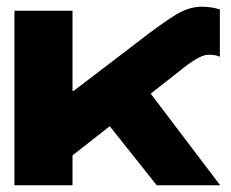

<svg xmlns="http://www.w3.org/2000/svg" viewBox="-20 -552 688 572"><path d="M196 -520V-281H199L325 -377L389 -426Q464 -484 503.5 -508Q543 -532 581 -532Q609 -532 635 -524V-383Q622 -389 601 -389Q586 -389 563.5 -375.5Q541 -362 513 -339L429 -273L636 0H447L307 -176L196 -89V0H23V-520Z"/></svg>

Font: Non Bureau Extended
Style: Bold
Weight: 700
Width: 7
Designer: Jona Saucedo
Foundry: Non Foundry
Version: Version 1.000; ttfautohint (v1.8.4)